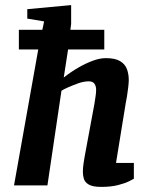

<svg xmlns="http://www.w3.org/2000/svg" viewBox="-20 -727 587 753"><path d="M377 6Q344 6 328.5 -3Q313 -12 309 -25.5Q305 -39 305 -52Q305 -67 307.5 -85Q310 -103 312 -113L350 -318Q352 -332 354.5 -347Q357 -362 357 -375Q357 -389 350.5 -398.5Q344 -408 328 -408Q308 -408 286 -400Q264 -392 246 -384Q228 -376 221 -371L166 0H35L130 -533H54V-610H146L153 -643L87 -654V-691L259 -707V-633L256 -610H389V-533H247L230 -423Q258 -445 287.5 -462Q317 -479 344.5 -489Q372 -499 395 -499Q432 -499 451.5 -487Q471 -475 478 -455.5Q485 -436 485 -413Q485 -404 483 -385.5Q481 -367 478 -349Q475 -331 473 -322L435 -88H505V-26Q502 -24 486 -16Q470 -8 442.5 -1Q415 6 377 6Z"/></svg>

Font: Faustina
Style: Bold Italic
Weight: 700
Italic angle: -8°
Designer: Alfonso Garcia
Foundry: http://www.omnibus-type.com
Version: Version 1.200